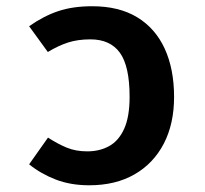

<svg xmlns="http://www.w3.org/2000/svg" viewBox="-20 -564 640 600"><path d="M259 15Q200.5 15 154 -3Q107.5 -21 71 -50.5L130 -134Q160 -114.5 188.2 -102.8Q216.5 -91 252.5 -91Q291.5 -91 321.2 -107.5Q351 -124 368 -161.5Q385 -199 385 -261.5Q385 -357 354.8 -399Q324.5 -441 262.5 -441Q223 -441 192.2 -431Q161.5 -421 129.5 -401.5L71 -482Q116.5 -514 162 -529.2Q207.5 -544.5 268 -544.5Q352 -544.5 408.8 -510Q465.5 -475.5 494.8 -411.8Q524 -348 524 -261Q524 -177 491.8 -115Q459.5 -53 400.2 -19Q341 15 259 15Z"/></svg>

Font: Fira Code Light SemiBold
Style: Regular
Weight: 600
Monospace: yes
Version: Version 5.002